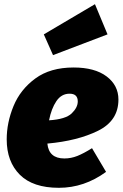

<svg xmlns="http://www.w3.org/2000/svg" viewBox="-20 -876 585 916"><path d="M206 -191Q213 -120 287 -120Q319 -120 349 -132Q379 -144 419 -169L486 -56Q382 20 261 20Q137 20 74.5 -42.5Q12 -105 12 -211Q12 -291 44.5 -370Q77 -449 148.5 -501.5Q220 -554 331 -554Q432 -554 488.5 -511.5Q545 -469 545 -401Q545 -300 447.5 -252Q350 -204 206 -191ZM351 -392Q351 -429 312 -429Q273 -429 249 -393.5Q225 -358 214 -302Q293 -307 322 -335Q351 -363 351 -392ZM433 -856 493 -712 233 -613 189 -712Z"/></svg>

Font: Fira Sans Black
Style: Italic
Weight: 900
Italic angle: -8°
Designer: Carrois Corporate & Edenspiekermann AG
Foundry: Carrois Corporate GbR & Edenspiekermann AG
Version: Version 4.203